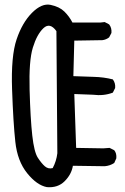

<svg xmlns="http://www.w3.org/2000/svg" viewBox="-20 -802 540 827"><path d="M182 4Q139 -4 97 -56Q55 -108 46 -191Q37 -274 32 -417Q27 -560 51.5 -632.5Q76 -705 118 -747Q160 -789 198 -781Q236 -773 257 -752.5Q278 -732 292 -705H413L431 -707L450 -697Q462 -682 460 -660L450 -641Q437 -631 421 -629L300 -627L296 -474Q339 -472 383 -471Q427 -470 466 -460Q478 -444 476 -423L466 -403Q427 -388 380 -394L300 -397L308 -165L425 -163L452 -165L472 -155Q483 -142 481 -120L472 -100Q454 -88 431 -86L294 -88Q288 -51 258.5 -21.5Q229 8 182 4ZM207 -78Q223 -108 227 -142L223 -668Q195 -707 167 -680.5Q139 -654 121.5 -597Q104 -540 107.5 -415Q111 -290 119 -218.5Q127 -147 143 -122.5Q159 -98 173.5 -85.5Q188 -73 207 -78Z"/></svg>

Font: Kosefont JP
Style: Regular
Weight: 400
Designer: Nozomi Seto 瀬戸のぞみ
Version: Version 3.00;June 19, 2020